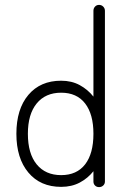

<svg xmlns="http://www.w3.org/2000/svg" viewBox="-20 -751 524 785"><path d="M385 14Q375 14 368.5 7.5Q362 1 362 -9V-51Q339 -22 306 -4.5Q273 13 230 13Q145 13 96 -45.5Q47 -104 47 -204Q47 -305 96 -363Q145 -421 230 -421Q273 -421 306 -403Q339 -385 362 -356V-707Q362 -717 368.5 -724Q375 -731 385 -731Q395 -731 402 -724Q409 -717 409 -707V-9Q409 1 402 7.5Q395 14 385 14ZM230 -35Q294 -35 328 -79Q362 -123 362 -204Q362 -284 328 -328Q294 -372 230 -372Q166 -372 130 -328Q94 -284 94 -204Q94 -123 130 -79Q166 -35 230 -35Z"/></svg>

Font: Kurewa Gothic CJK TC Regular
Style: Regular
Weight: 400
Designer: Max Yao
Foundry: Max-Everyday
Version: Version 1.071; ttfautohint (v1.8.3)